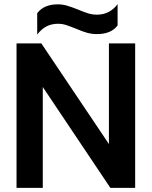

<svg xmlns="http://www.w3.org/2000/svg" viewBox="-20 -909 734 929"><path d="M160 -845Q192 -888 260 -888Q282 -888 303 -882Q324 -876 357 -863Q385 -851 406 -844.5Q427 -838 449 -838Q511 -838 549 -889V-786Q518 -744 449 -744Q424 -744 401 -750.5Q378 -757 348 -770Q318 -782 299.5 -788Q281 -794 260 -794Q231 -794 206.5 -782Q182 -770 160 -742ZM60 -699H180L507 -212V-699H634V0H514L187 -488V0H60Z"/></svg>

Font: Prompt Medium
Style: Regular
Weight: 500
Designer: Katatrad Team
Foundry: CadsonDemak
Version: Version 1.001